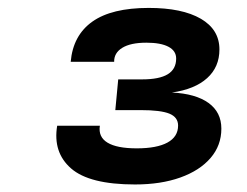

<svg xmlns="http://www.w3.org/2000/svg" viewBox="-20 -926 640 497"><path d="M329.5 -448.5Q211.5 -448.5 164 -490Q116.5 -531.5 128 -600.5H238.5Q234 -571.5 258.2 -556.8Q282.5 -542 334 -542Q386 -542 413.5 -557Q441 -572 441 -601Q441 -622.5 418.5 -631.8Q396 -641 343.5 -641H278.5L286 -720.5H347.5Q392.5 -720.5 414.2 -733.8Q436 -747 436 -774.5Q436 -794.5 416 -805Q396 -815.5 359 -815.5Q318 -815.5 296.5 -802.2Q275 -789 275.5 -766H163Q169 -834.5 219 -870Q269 -905.5 365 -905.5Q451.5 -905.5 499.8 -877.5Q548 -849.5 548 -798Q548 -752.5 516.2 -723.8Q484.5 -695 425 -686.5Q486.5 -683.5 519.8 -659.5Q553 -635.5 553 -593Q553 -549.5 525 -517Q497 -484.5 446.8 -466.5Q396.5 -448.5 329.5 -448.5Z"/></svg>

Font: Spline Sans Mono
Style: Italic
Weight: 400
Italic angle: -4°
Monospace: yes
Designer: Eben Sorkin, Mirko Velimirovic
Foundry: Sorkin Type
Version: Version 1.004